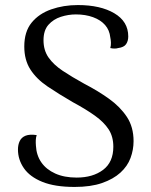

<svg xmlns="http://www.w3.org/2000/svg" viewBox="-20 -726 595 759"><path d="M275 13Q197 13 147.5 -7Q98 -27 74.5 -61Q51 -95 51 -135Q51 -154 58 -168.5Q65 -183 81 -189.5Q97 -196 125 -192Q122 -183 121.5 -172.5Q121 -162 122 -150Q124 -112 143.5 -84Q163 -56 198.5 -40Q234 -24 283 -24Q347 -24 387.5 -54.5Q428 -85 428 -146Q428 -186 409.5 -214.5Q391 -243 355.5 -268.5Q320 -294 268 -322Q211 -355 167.5 -384.5Q124 -414 100 -451.5Q76 -489 76 -542Q76 -601 105 -636.5Q134 -672 182.5 -689Q231 -706 288 -706Q377 -706 432 -673.5Q487 -641 487 -582Q487 -564 478.5 -551.5Q470 -539 447 -536Q434 -532 416 -536Q419 -547 418.5 -558Q418 -569 416 -578Q413 -607 395.5 -627Q378 -647 348 -658Q318 -669 280 -669Q250 -669 220.5 -659.5Q191 -650 171.5 -628Q152 -606 152 -567Q152 -527 172 -498.5Q192 -470 228 -446Q264 -422 313 -395Q367 -367 411 -335.5Q455 -304 481.5 -264Q508 -224 508 -168Q508 -134 496 -101.5Q484 -69 456 -43.5Q428 -18 383.5 -2.5Q339 13 275 13Z"/></svg>

Font: Arima
Style: Regular
Weight: 400
Designer: Joana Correia and Natanael Gama
Foundry: NDISCOVER
Version: Version 1.101;gftools[0.9.23]